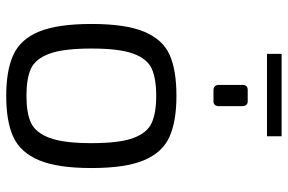

<svg xmlns="http://www.w3.org/2000/svg" viewBox="-174 -745 925 617"><g transform="rotate(90 288.5 -436.5)"><path d="M57 -268Q57 -378 82 -437.5Q107 -497 156 -519Q205 -541 288 -541Q370 -541 420 -518.5Q470 -496 495 -436.5Q520 -377 520 -268Q520 -159 495 -99.5Q470 -40 420.5 -17Q371 6 288 6Q206 6 156 -17Q106 -40 81.5 -99.5Q57 -159 57 -268ZM440 -268Q440 -358 423.5 -402.5Q407 -447 375 -461.5Q343 -476 288 -476Q232 -476 200.5 -461.5Q169 -447 152.5 -402.5Q136 -358 136 -268Q136 -178 152.5 -133Q169 -88 200.5 -73.5Q232 -59 288 -59Q343 -59 374.5 -73.5Q406 -88 423 -133Q440 -178 440 -268ZM253 -676V-754Q253 -770 269 -770H306Q313 -770 317 -765.5Q321 -761 321 -754V-676Q321 -669 317 -664.5Q313 -660 306 -660H269Q262 -660 257.5 -664.5Q253 -669 253 -676ZM153 -879H418V-832H153Z"/></g></svg>

Font: Exo
Style: Regular
Weight: 400
Designer: Natanael Gama
Foundry: Natanael Gama
Version: Version 1.500; ttfautohint (v1.6)